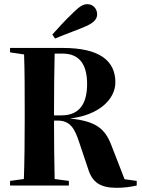

<svg xmlns="http://www.w3.org/2000/svg" viewBox="-20 -886 679 917"><path d="M230 -721 243 -702C305 -728 351 -743 391 -761C434 -780 444 -799 444 -818C444 -841 427 -866 398 -866C377 -866 361 -856 332 -828C283 -781 257 -751 230 -721ZM279 -630C357 -630 396 -581 396 -485C396 -404 369 -335 274 -335H238V-354C238 -444 239 -552 241 -630ZM28 -636 95 -626C98 -549 98 -443 98 -354V-310C98 -219 97 -110 94 -31L28 -22V0H309V-22L241 -31C239 -110 238 -219 238 -310H256C317 -310 338 -269 359 -204L401 -79C421 -14 460 11 538 11C570 11 603 7 633 0V-22L575 -30L512 -192C482 -270 441 -307 314 -320C453 -336 531 -412 531 -493C531 -596 455 -657 281 -657H28Z"/></svg>

Font: Source Serif 4 Display
Style: Bold
Weight: 700
Designer: Frank Grießhammer
Foundry: Adobe Systems Incorporated
Version: Version 4.004;hotconv 1.0.117;makeotfexe 2.5.65602